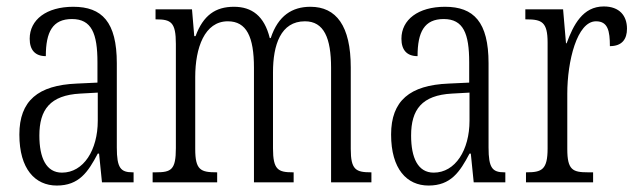

<svg xmlns="http://www.w3.org/2000/svg" viewBox="-20 -565 1974 595"><path d="M156 10C225 10 253 -32 283 -89H287L296 0H394V-31H391C354 -31 342 -44 342 -108V-369C342 -497 296 -544 207 -544C124 -544 72 -504 72 -445C72 -410 89 -391 122 -391C122 -466 143 -506 203 -506C264 -506 282 -461 282 -372V-309L218 -306C98 -301 40 -253 40 -148C40 -41 89 10 156 10ZM172 -30C123 -30 102 -76 102 -145C102 -225 135 -270 229 -275L283 -278V-191C283 -100 239 -30 172 -30Z M453 0H653V-31H651C602 -31 585 -38 585 -103V-326C585 -417 614 -499 686 -499C744 -499 767 -451 767 -355V0H890V-31H887C842 -31 826 -39 826 -105V-341C826 -426 850 -499 925 -499C984 -499 1006 -447 1006 -355V0H1131V-31H1129C1083 -31 1067 -39 1067 -103V-356C1067 -485 1022 -544 942 -544C886 -544 842 -517 819 -447H816C799 -516 760 -544 705 -544C648 -544 610 -518 586 -453H582L575 -536H462V-505H464C510 -505 525 -496 525 -429V-106C525 -39 511 -31 463 -31H453Z M1308 10C1377 10 1405 -32 1435 -89H1439L1448 0H1546V-31H1543C1506 -31 1494 -44 1494 -108V-369C1494 -497 1448 -544 1359 -544C1276 -544 1224 -504 1224 -445C1224 -410 1241 -391 1274 -391C1274 -466 1295 -506 1355 -506C1416 -506 1434 -461 1434 -372V-309L1370 -306C1250 -301 1192 -253 1192 -148C1192 -41 1241 10 1308 10ZM1324 -30C1275 -30 1254 -76 1254 -145C1254 -225 1287 -270 1381 -275L1435 -278V-191C1435 -100 1391 -30 1324 -30Z M1610 0H1818V-31H1802C1755 -31 1738 -38 1738 -103V-275C1738 -375 1768 -499 1827 -499C1864 -499 1870 -469 1870 -422C1908 -422 1923 -444 1923 -476C1923 -516 1900 -545 1851 -545C1786 -545 1757 -488 1736 -431H1734L1725 -536H1608V-505H1611C1659 -505 1677 -497 1677 -433V-105C1677 -39 1659 -31 1612 -31H1610Z"/></svg>

Font: Noto Serif Bengali ExtraCondensed Light
Style: Regular
Weight: 300
Width: 2
Designer: Juan Bruce, Universal Thirst, Indian Type Foundry and the Monotype Design Team.
Foundry: Monotype Imaging Inc.
Version: Version 2.003